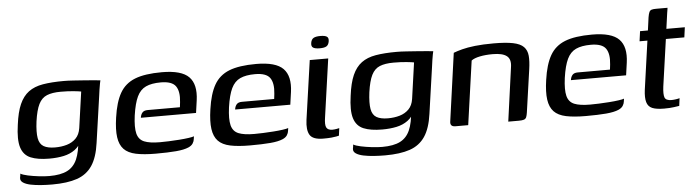

<svg xmlns="http://www.w3.org/2000/svg" viewBox="-43 -687 3540 974"><g transform="rotate(-5 1727.5 -200.0)"><path d="M189 116Q161 116 132 114Q103 112 79 107Q55 102 41 92.5Q27 83 29 68Q30 64 31 57Q32 50 32 47Q44 54 69.5 59.5Q95 65 125 68.5Q155 72 178 72Q236 72 269.5 55Q303 38 319.5 0.5Q336 -37 340 -99H356Q341 -66 316.5 -48Q292 -30 259 -23Q226 -16 186 -16Q127 -16 91 -31Q55 -46 42.5 -86Q30 -126 41 -201Q49 -265 66.5 -304.5Q84 -344 113 -365.5Q142 -387 186 -394.5Q230 -402 293 -402Q314 -402 342.5 -400Q371 -398 399.5 -396Q428 -394 449 -392Q470 -390 478 -389Q477 -386 474.5 -373Q472 -360 469.5 -343.5Q467 -327 465 -311L431 -74Q421 -1 393 40.5Q365 82 315.5 99Q266 116 189 116ZM220 -70Q252 -70 279.5 -78Q307 -86 326 -105Q345 -124 350 -157L376 -341Q367 -343 338.5 -346Q310 -349 272 -349Q229 -349 202 -338Q175 -327 160 -297Q145 -267 137 -210Q130 -155 135.5 -124.5Q141 -94 162 -82Q183 -70 220 -70Z M726 6Q665 6 625 -2.5Q585 -11 564 -33Q543 -55 537.5 -94Q532 -133 541 -194Q552 -272 578 -317.5Q604 -363 654.5 -383Q705 -403 792 -403Q892 -403 929.5 -364.5Q967 -326 956 -246L947 -182H666Q668 -198 676.5 -208Q685 -218 704 -218H868L871 -244Q877 -298 858 -325Q839 -352 782 -352Q735 -352 706 -338.5Q677 -325 661 -291.5Q645 -258 636 -196Q628 -136 636 -104.5Q644 -73 672 -61.5Q700 -50 752 -50Q771 -50 797 -51Q823 -52 850 -54Q877 -56 898 -59Q919 -62 926 -65L924 -51Q923 -40 916 -29Q909 -18 893 -11Q870 -1 829 2.5Q788 6 726 6Z M1206 6Q1145 6 1105 -2.5Q1065 -11 1044 -33Q1023 -55 1017.5 -94Q1012 -133 1021 -194Q1032 -272 1058 -317.5Q1084 -363 1134.5 -383Q1185 -403 1272 -403Q1372 -403 1409.5 -364.5Q1447 -326 1436 -246L1427 -182H1146Q1148 -198 1156.5 -208Q1165 -218 1184 -218H1348L1351 -244Q1357 -298 1338 -325Q1319 -352 1262 -352Q1215 -352 1186 -338.5Q1157 -325 1141 -291.5Q1125 -258 1116 -196Q1108 -136 1116 -104.5Q1124 -73 1152 -61.5Q1180 -50 1232 -50Q1251 -50 1277 -51Q1303 -52 1330 -54Q1357 -56 1378 -59Q1399 -62 1406 -65L1404 -51Q1403 -40 1396 -29Q1389 -18 1373 -11Q1350 -1 1309 2.5Q1268 6 1206 6Z M1579 4Q1526 4 1510.5 -21.5Q1495 -47 1502 -98L1545 -399H1639L1597 -103Q1591 -65 1598.5 -51Q1606 -37 1629 -37Q1638 -37 1649.5 -39Q1661 -41 1664 -42L1659 -4Q1655 -3 1645.5 -1Q1636 1 1620 2.5Q1604 4 1579 4ZM1601 -454Q1578 -454 1567.5 -460.5Q1557 -467 1560 -485Q1563 -503 1574.5 -509.5Q1586 -516 1609 -516Q1632 -516 1642 -509.5Q1652 -503 1649 -485Q1646 -467 1635 -460.5Q1624 -454 1601 -454Z M1884 116Q1856 116 1827 114Q1798 112 1774 107Q1750 102 1736 92.5Q1722 83 1724 68Q1725 64 1726 57Q1727 50 1727 47Q1739 54 1764.5 59.5Q1790 65 1820 68.5Q1850 72 1873 72Q1931 72 1964.5 55Q1998 38 2014.5 0.5Q2031 -37 2035 -99H2051Q2036 -66 2011.5 -48Q1987 -30 1954 -23Q1921 -16 1881 -16Q1822 -16 1786 -31Q1750 -46 1737.5 -86Q1725 -126 1736 -201Q1744 -265 1761.5 -304.5Q1779 -344 1808 -365.5Q1837 -387 1881 -394.5Q1925 -402 1988 -402Q2009 -402 2037.5 -400Q2066 -398 2094.5 -396Q2123 -394 2144 -392Q2165 -390 2173 -389Q2172 -386 2169.5 -373Q2167 -360 2164.5 -343.5Q2162 -327 2160 -311L2126 -74Q2116 -1 2088 40.5Q2060 82 2010.5 99Q1961 116 1884 116ZM1915 -70Q1947 -70 1974.5 -78Q2002 -86 2021 -105Q2040 -124 2045 -157L2071 -341Q2062 -343 2033.5 -346Q2005 -349 1967 -349Q1924 -349 1897 -338Q1870 -327 1855 -297Q1840 -267 1832 -210Q1825 -155 1830.5 -124.5Q1836 -94 1857 -82Q1878 -70 1915 -70Z M2252 0Q2223 0 2228 -28L2276 -372Q2294 -379 2320.5 -386Q2347 -393 2386.5 -397.5Q2426 -402 2481 -402Q2543 -402 2580 -394.5Q2617 -387 2634 -369.5Q2651 -352 2653.5 -324Q2656 -296 2650 -255L2619 -38Q2617 -24 2613.5 -15Q2610 -6 2601 -3Q2592 0 2575 0H2521L2559 -275Q2565 -314 2543.5 -331Q2522 -348 2472 -348Q2435 -348 2406 -342Q2377 -336 2363 -325L2317 0Z M2916 6Q2855 6 2815 -2.5Q2775 -11 2754 -33Q2733 -55 2727.5 -94Q2722 -133 2731 -194Q2742 -272 2768 -317.5Q2794 -363 2844.5 -383Q2895 -403 2982 -403Q3082 -403 3119.5 -364.5Q3157 -326 3146 -246L3137 -182H2856Q2858 -198 2866.5 -208Q2875 -218 2894 -218H3058L3061 -244Q3067 -298 3048 -325Q3029 -352 2972 -352Q2925 -352 2896 -338.5Q2867 -325 2851 -291.5Q2835 -258 2826 -196Q2818 -136 2826 -104.5Q2834 -73 2862 -61.5Q2890 -50 2942 -50Q2961 -50 2987 -51Q3013 -52 3040 -54Q3067 -56 3088 -59Q3109 -62 3116 -65L3114 -51Q3113 -40 3106 -29Q3099 -18 3083 -11Q3060 -1 3019 2.5Q2978 6 2916 6Z M3315 3Q3275 3 3254 -6Q3233 -15 3226.5 -38Q3220 -61 3225 -100L3260 -348H3220L3227 -399H3267L3276 -465Q3279 -483 3283 -491.5Q3287 -500 3295 -502.5Q3303 -505 3318 -505H3376Q3376 -503 3375 -496.5Q3374 -490 3372 -478L3361 -399H3455L3448 -348H3354L3320 -109Q3315 -70 3321 -53.5Q3327 -37 3356 -37Q3366 -37 3379 -39Q3392 -41 3397 -43L3392 -4Q3386 -3 3365 0Q3344 3 3315 3Z"/></g></svg>

Font: Genos Medium
Style: Italic
Weight: 500
Italic angle: -8°
Designer: Robert E. Leuschke
Foundry: Robert E. Leuschke
Version: Version 1.010